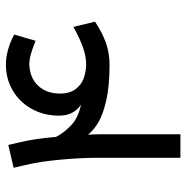

<svg xmlns="http://www.w3.org/2000/svg" viewBox="-10 -640 650 671"><g transform="rotate(-90 315.5 -305.0)"><path d="M153.2 -561.5 143.9 -601.5 64.1 -582.9 73.5 -543.1Q86.1 -490.5 92.6 -418.2Q99.1 -346 99.1 -287.6V0H181.2V-276.5Q181.2 -297.9 179.9 -322.7Q195.5 -303 223.6 -286.5Q251.7 -269.9 301.2 -258.8Q350.7 -247.7 423.6 -247.7Q465 -247.7 500.8 -260.3Q536.6 -273 574.8 -298.5L556.5 -373.8Q514.6 -350.8 483.2 -340Q451.8 -329.1 423.7 -329.3Q399.1 -330 376.5 -338.1Q353.9 -346.2 338.5 -367.1Q323.1 -387.9 323.5 -423.9Q324.6 -469.1 351.2 -497.5Q377.9 -525.8 423.4 -527.9Q439.9 -528.3 458.7 -523.4Q477.6 -518.4 508 -506.1L529.7 -580.9Q506 -594.1 478.1 -602Q450.2 -609.9 427.8 -609.8Q377.4 -610.6 336 -587Q294.7 -563.4 270.6 -520.8Q246.5 -478.3 246.3 -424.2Q246.3 -396.7 256.8 -377.9Q267.2 -359 284.5 -347.5Q238.3 -357 211.9 -382.6Q185.5 -408.2 172.1 -434.7Q165.8 -509 153.2 -561.5Z"/></g></svg>

Font: Arad-FD-VF Thin
Style: Regular
Weight: 100
Designer: Mohammad Darvishi
Version: Version 1.010;September 21, 2024;FontCreator 15.0.0.2992 64-